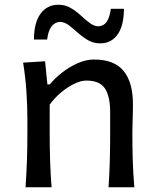

<svg xmlns="http://www.w3.org/2000/svg" viewBox="-20 -791 657 811"><path d="M87.9 0Q91.8 -58.1 93.8 -112.3Q95.7 -166.5 95.7 -231.9V-284.7Q95.7 -342.8 91.6 -404.3Q87.4 -465.8 77.6 -526.4L170.4 -532.2L180.2 -434.6H190.4Q210.4 -459 240.7 -483.2Q271 -507.3 306.6 -523.4Q342.3 -539.6 377.9 -539.6Q462.4 -539.6 502 -491.5Q541.5 -443.4 541.5 -351.1Q541.5 -316.9 540.3 -286.4Q539.1 -255.9 539.1 -231.9Q539.1 -166.5 540.8 -112.3Q542.5 -58.1 547.4 0H438.5Q442.4 -58.1 443.8 -111.8Q445.3 -165.5 445.3 -227.5V-317.4Q445.3 -383.8 423.3 -417.2Q401.4 -450.7 344.2 -450.7Q321.8 -450.7 293.5 -437Q265.1 -423.3 237.8 -400.4Q210.4 -377.4 189.9 -349.1V-227.5Q189.9 -165.5 191.7 -111.8Q193.4 -58.1 197.8 0ZM403.8 -607.9Q374.5 -607.9 351.6 -621.3Q328.6 -634.8 309.1 -652.3Q289.6 -669.9 271.5 -683.8Q253.4 -697.8 233.4 -698.7Q187.5 -695.3 179.2 -624H123.5Q123.5 -695.3 151.4 -733.2Q179.2 -771 226.6 -771Q255.4 -771 278.3 -757.6Q301.3 -744.1 320.6 -726.3Q339.8 -708.5 358.2 -694.6Q376.5 -680.7 395.5 -679.7Q419.4 -681.6 431.4 -700Q443.4 -718.3 448.2 -753.9H503.4Q503.4 -683.1 476.8 -645.5Q450.2 -607.9 403.8 -607.9Z"/></svg>

Font: Pinar Medium
Style: Regular
Weight: 500
Designer: Amin Abedi
Version: Version 3.000